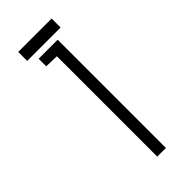

<svg xmlns="http://www.w3.org/2000/svg" viewBox="-252 -833 878 878"><g transform="rotate(-45 187.0 -394.0)"><path d="M245 0V-700H122V-651L189 -649V0ZM294 -730V-788H78V-730Z"/></g></svg>

Font: Advent Pro
Style: Regular
Weight: 400
Designer: Andreas Kalpakidis
Foundry: Andreas Kalpakidis
Version: Version 2.002 2008